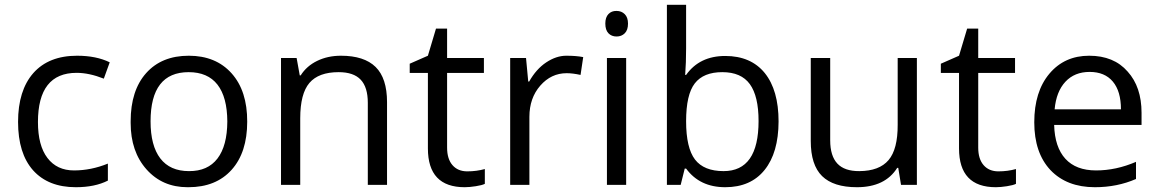

<svg xmlns="http://www.w3.org/2000/svg" viewBox="-20 -780 4888 810"><path d="M140.1 -265.1Q140.1 -166 180.2 -113.5Q220.2 -61 292.2 -61Q364.3 -61 435.1 -89.8V-18.1Q380.4 9.8 299.8 9.8Q183.6 9.8 119.6 -61.5Q56.2 -132.8 56.2 -265.6Q56.2 -398.4 120.6 -471.7Q185.5 -544.9 305.2 -544.9Q386.2 -544.9 442.9 -517.1L418 -448.2Q356 -472.7 303.2 -472.7Q140.1 -472.7 140.1 -265.1Z M775.9 -475.6Q615.2 -475.6 615.2 -268.1Q615.2 -165.5 656.2 -111.8Q697.3 -58.1 777.3 -58.1Q856.4 -57.6 897.5 -111.3Q938.5 -165 939 -267.6Q938.5 -370.1 897.5 -422.9Q856.4 -475.6 775.9 -475.6ZM531.2 -268.1Q531.2 -398.4 596.7 -471.7Q662.1 -544.9 776.4 -544.9Q890.6 -544.9 957 -470.7Q1023.4 -396.5 1022.9 -266.6Q1022.9 -136.7 957 -63.5Q891.1 9.8 774.9 9.8Q772.9 9.8 771 9.8Q665 9.8 598.1 -65.4Q531.2 -140.6 531.2 -261.2Q531.2 -264.6 531.2 -268.1Z M1418.5 -544.9Q1516.1 -544.9 1564.5 -497.6Q1612.8 -450.2 1612.8 -349.1V0H1531.7V-346.2Q1531.7 -412.1 1501.7 -443.8Q1471.7 -475.6 1408.7 -475.6Q1324.2 -475.6 1285.4 -430.2Q1246.6 -384.8 1246.6 -280.8V0H1165.5V-535.2H1231.4L1244.6 -461.9H1248.5Q1273.4 -501.5 1318.1 -523.2Q1362.8 -544.9 1418.5 -544.9Z M1866.2 -535.2H2021.5V-472.2H1866.2V-157.2Q1866.2 -109.4 1888.9 -83.3Q1911.6 -57.1 1951.2 -57.1Q1990.7 -57.1 2025.4 -66.9V-4.4Q2013.7 1.5 1987.3 5.6Q1960.9 9.8 1940.4 9.8Q1785.2 9.8 1785.2 -153.8V-472.2H1708.5V-511.2L1785.2 -544.9L1819.3 -659.2H1866.2Z M2440.4 -539.1 2429.2 -463.9Q2396 -471.2 2370.6 -471.2Q2305.2 -471.2 2259.3 -418.7Q2213.4 -366.2 2213.4 -287.1V0H2132.3V-535.2H2199.2L2208.5 -436H2212.4Q2242.2 -488.8 2284.4 -516.8Q2326.7 -544.9 2369.1 -544.9Q2411.6 -544.9 2440.4 -539.1Z M2621.6 0H2540.5V-535.2H2621.6ZM2581.1 -733.9Q2602.1 -733.9 2615.7 -720.2Q2629.4 -706.5 2629.4 -680.2Q2629.4 -653.3 2615.7 -639.6Q2602.1 -626 2581.1 -626Q2560.1 -626 2546.9 -639.6Q2533.7 -653.3 2533.7 -680.7Q2533.7 -707 2546.9 -720.7Q2560.1 -734.4 2581.1 -733.9Z M3032.7 -58.1Q3180.2 -58.1 3180.2 -269.5Q3180.2 -374 3143.6 -424.8Q3106.9 -475.6 3027.3 -475.6Q2947.8 -475.6 2911.1 -428.2Q2874.5 -380.9 2874.5 -268.6Q2874.5 -156.2 2912.1 -106.9Q2949.7 -58.1 3032.7 -58.1ZM2874.5 -759.8V-575.2Q2874.5 -516.1 2870.6 -463.9H2874.5Q2931.2 -543.9 3039.6 -543.9Q3147.9 -543.9 3206.5 -471.7Q3264.6 -399.4 3264.6 -267.6Q3264.2 -135.7 3205.6 -63Q3147 9.8 3039.6 9.8Q2932.1 9.8 2874.5 -68.8H2868.7L2851.6 0H2793.5V-759.8Z M3595.2 9.8Q3496.1 9.8 3448.2 -37.1Q3400.4 -84 3400.4 -185.1V-535.2H3482.4V-188Q3482.4 -122.1 3512.7 -89.8Q3543 -57.6 3605.5 -58.1Q3689.5 -58.6 3728.5 -104.5Q3767.6 -150.4 3767.1 -253.9V-535.2H3848.1V0H3781.2L3769.5 -71.8H3765.1Q3713.9 9.8 3595.2 9.8Z M4106.9 -535.2H4262.2V-472.2H4106.9V-157.2Q4106.9 -109.4 4129.6 -83.3Q4152.3 -57.1 4191.9 -57.1Q4231.4 -57.1 4266.1 -66.9V-4.4Q4254.4 1.5 4228 5.6Q4201.7 9.8 4181.2 9.8Q4025.9 9.8 4025.9 -153.8V-472.2H3949.2V-511.2L4025.9 -544.9L4060.1 -659.2H4106.9Z M4709 -318.8Q4709 -395 4674.8 -435.8Q4640.6 -476.6 4576.9 -476.6Q4513.2 -476.6 4474.6 -435.1Q4436 -393.6 4429.2 -318.8ZM4737.3 -478Q4795.9 -413.1 4795.9 -304.2V-252.9H4427.2Q4429.7 -159.2 4474.6 -110.1Q4519.5 -61 4604 -61Q4688.5 -61 4772.5 -97.2V-24.9Q4692.9 9.8 4599.1 9.8Q4480.5 9.8 4411.6 -62.5Q4343.3 -135.3 4343.3 -264.2Q4343.3 -393.1 4407 -469Q4470.7 -544.9 4575 -544.9Q4679.2 -544.9 4737.3 -478Z"/></svg>

Font: OpenSansHebrew-Regular
Style: Regular
Weight: 400
Foundry: Ascender Corporation, Yanek Iontef
Version: Version 2.001;PS 002.001;hotconv 1.0.70;makeotf.lib2.5.58329